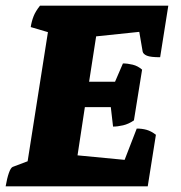

<svg xmlns="http://www.w3.org/2000/svg" viewBox="-21 -661 643 681"><path d="M-1 0Q4 -29 10.5 -47.5Q17 -66 24 -69L77 -89L149 -547L88 -565Q91 -585 98 -603Q105 -621 121 -641H576L547 -458Q513 -458 500 -463.5Q487 -469 485 -478L473 -548L320 -532L295 -371H387L415 -436Q432 -436 450 -431.5Q468 -427 483 -414L454 -234Q435 -221 415.5 -216.5Q396 -212 380 -212L372 -281H280L254 -110L421 -94L464 -205Q483 -205 499 -200.5Q515 -196 532 -183L503 0Z"/></svg>

Font: Petrona Black
Style: Italic
Weight: 900
Italic angle: -9°
Designer: Ringo R. Seeber
Foundry: Ringo R. Seeber
Version: Version 2.001; ttfautohint (v1.8.3)